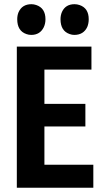

<svg xmlns="http://www.w3.org/2000/svg" viewBox="-20 -877 495 897"><path d="M416 -107.4H187.5V-286.1H378.9V-391.6H187.5V-551.8H407.2V-659.2H58.6V0H416ZM192.4 -787.1Q192.4 -838.9 149.4 -853.5Q137.7 -857.4 127 -857.4Q83 -857.4 66.4 -819.3Q60.5 -804.7 60.5 -787.1Q60.5 -732.4 103.5 -717.8Q114.3 -713.9 126 -713.9Q167 -713.9 184.6 -750Q192.4 -766.6 192.4 -787.1ZM394.5 -787.1Q394.5 -838.9 351.6 -853.5Q339.8 -857.4 328.1 -857.4Q286.1 -857.4 269.5 -821.3Q262.7 -805.7 262.7 -787.1Q262.7 -732.4 305.7 -717.8Q316.4 -713.9 327.1 -713.9Q370.1 -713.9 387.7 -751Q394.5 -767.6 394.5 -787.1Z"/></svg>

Font: Yaldevi Colombo
Style: Bold
Weight: 700
Designer: Sol Matas, Denzil Rajitha, Kosala Senevirathne and Pathum Egodawatta
Foundry: Mooniak
Version: Version 1.020 ; ttfautohint (v1.6)